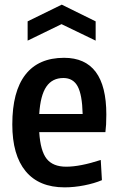

<svg xmlns="http://www.w3.org/2000/svg" viewBox="-20 -798 510 827"><path d="M99 -706 246 -778 392 -706V-623L245 -694L99 -623ZM258 9Q148 9 90.5 -60.5Q33 -130 33 -262Q33 -404 89.5 -476.5Q146 -549 256 -549Q438 -549 438 -305Q438 -278 437 -262Q436 -246 434 -229H149Q154 -148 181 -114Q208 -80 265 -80Q325 -80 414 -109L419 -22Q386 -8 342.5 0.5Q299 9 258 9ZM253 -462Q205 -462 179.5 -424.5Q154 -387 149 -307H336Q334 -390 314.5 -426Q295 -462 253 -462Z"/></svg>

Font: Encode Sans Compressed
Style: SemiBold
Weight: 600
Designer: Pablo Impallari, Andres Torresi
Foundry: Pablo Impallari, Andres Torresi
Version: Version 1.000; ttfautohint (v1.00) -l 8 -r 50 -G 200 -x 14 -